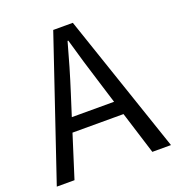

<svg xmlns="http://www.w3.org/2000/svg" viewBox="-133 -841 873 948"><g transform="rotate(-20 304.0 -366.5)"><path d="M4 0 252 -733H355L604 0H506L436 -224H168L97 0ZM191 -297H413L378 -410Q339 -533 304 -658H300Q266 -532 227 -410Z"/></g></svg>

Font: Gothic Nguyen
Style: Regular
Weight: 400
Designer: MORI Takayuki
Version: Version 1.220;July 21, 2023;FontCreator 14.0.0.2814 64-bit